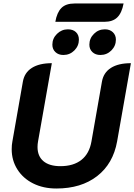

<svg xmlns="http://www.w3.org/2000/svg" viewBox="-20 -1071 770 1100"><path d="M47 -216Q47 -241 51 -261L111 -603Q120 -655 162.5 -682Q205 -709 277 -709L198 -261Q195 -245 195 -229Q195 -176 229 -147.5Q263 -119 326 -119Q401 -119 446.5 -155Q492 -191 504 -261L564 -603Q573 -655 615.5 -682Q658 -709 730 -709L651 -261Q628 -133 536.5 -62Q445 9 303 9Q228 9 170 -20Q112 -49 79.5 -100.5Q47 -152 47 -216ZM280 -815Q280 -851 306.5 -877Q333 -903 369 -903Q398 -903 415 -887Q432 -871 432 -844Q432 -808 406 -782Q380 -756 343 -756Q315 -756 297.5 -772.5Q280 -789 280 -815ZM492 -815Q492 -851 518 -877Q544 -903 581 -903Q609 -903 626.5 -886.5Q644 -870 644 -844Q644 -808 618 -782Q592 -756 555 -756Q527 -756 509.5 -772.5Q492 -789 492 -815ZM407 -1051H688Q678 -997 652 -971.5Q626 -946 578 -946H297Q306 -999 331.5 -1025Q357 -1051 407 -1051Z"/></svg>

Font: K2D ExtraBold
Style: Italic
Weight: 800
Italic angle: -10°
Designer: Katatrad Aksorn Co.,Ltd.
Foundry: Cadson Demak Co.,Ltd.
Version: Version 1.000; ttfautohint (v1.6)